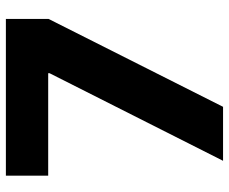

<svg xmlns="http://www.w3.org/2000/svg" viewBox="-82 -685 767 643"><g transform="rotate(-90 301.5 -363.5)"><path d="M84.5 0 377.8 -581V-585.6H34.8V-727.3H559.7V-584.5L265.3 0Z"/></g></svg>

Font: Inter P Extra Bold
Style: Regular
Weight: 800
Designer: Rasmus Andersson
Foundry: rsms
Version: Version 3.018;git-588b23468